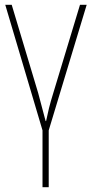

<svg xmlns="http://www.w3.org/2000/svg" viewBox="-20 -548 386 804"><path d="M184 -2 343 -528H315L203 -158Q192 -123 185 -94.5Q178 -66 173 -41H171Q159 -86 140 -158L29 -528H2L158 -2V236H184Z"/></svg>

Font: Noto Sans Display SemiCondensed Thin
Style: Regular
Weight: 250
Width: 4
Designer: Monotype Design team
Foundry: Monotype Imaging Inc.
Version: 1.000